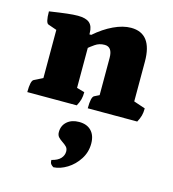

<svg xmlns="http://www.w3.org/2000/svg" viewBox="-117 -558 896 997"><g transform="rotate(15 330.5 -60.0)"><path d="M30 0Q30 -62 46 -69L92 -92V-351L46 -367Q30 -372 30 -434Q89 -443 124 -447Q159 -451 182 -451Q225 -451 244.5 -434Q264 -417 264 -379V-373H274Q322 -415 372 -438.5Q422 -462 465 -462Q579 -462 579 -311V-97L641 -76Q641 -54 636.5 -37Q632 -20 621 0H355Q355 -62 371 -69L397 -82V-282Q397 -341 355 -341Q326 -341 304 -325.5Q282 -310 274 -303V-88L316 -76Q316 -54 311.5 -37Q307 -20 296 0ZM262 342Q253 337 247.5 330Q242 323 242 308Q275 300 290 283.5Q305 267 305 246Q305 230 295.5 220.5Q286 211 273.5 203Q261 195 251.5 185Q242 175 242 158Q242 123 266.5 101.5Q291 80 331 80Q373 80 396.5 104.5Q420 129 420 173Q420 219 395.5 257Q371 295 334.5 317.5Q298 340 262 342Z"/></g></svg>

Font: Petrona Black
Style: Regular
Weight: 900
Designer: Ringo R. Seeber
Foundry: Ringo R. Seeber
Version: Version 2.001; ttfautohint (v1.8.3)